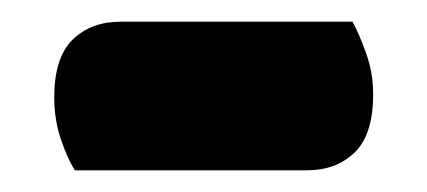

<svg xmlns="http://www.w3.org/2000/svg" viewBox="-20 -343 394 177"><path d="M49 -186Q42 -197 36 -215Q30 -233 30 -253Q30 -290 47 -306.5Q64 -323 91 -323H305Q311 -312 317.5 -294Q324 -276 324 -256Q324 -219 307 -202.5Q290 -186 263 -186Z"/></svg>

Font: Baloo
Style: Regular
Weight: 400
Designer: Sarang Kulkarni and Ek Type
Foundry: Ek Type
Version: Version 1.100;PS 1.000;hotconv 1.0.88;makeotf.lib2.5.647800;